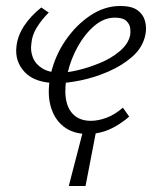

<svg xmlns="http://www.w3.org/2000/svg" viewBox="-20 -440 520 642"><path d="M210 182 261 -15H304L266 182ZM273 8Q224 8 192 -17.5Q160 -43 148.5 -88Q137 -133 150 -193Q164 -254 199.5 -305.5Q235 -357 282.5 -388.5Q330 -420 382 -420Q420 -420 439.5 -406Q459 -392 465 -369.5Q471 -347 466 -323Q457 -281 423 -251Q389 -221 343 -201Q297 -181 251 -171.5Q205 -162 173 -162Q98 -162 63.5 -198Q29 -234 35 -285Q39 -321 61 -354Q83 -387 118 -415L143 -398Q119 -374 103 -348Q87 -322 85 -295Q81 -270 90 -247.5Q99 -225 122 -211Q145 -197 182 -197Q205 -197 241 -205.5Q277 -214 314.5 -229.5Q352 -245 380 -268.5Q408 -292 415 -321Q417 -331 415.5 -345Q414 -359 402.5 -370Q391 -381 364 -381Q328 -381 296 -354Q264 -327 240.5 -285Q217 -243 206 -196Q195 -149 200 -112.5Q205 -76 226.5 -56Q248 -36 284 -36Q308 -36 335.5 -46Q363 -56 391 -80L412 -50Q391 -32 368 -18.5Q345 -5 321 1.5Q297 8 273 8Z"/></svg>

Font: Ysabeau Office Light
Style: Italic
Weight: 300
Italic angle: -12°
Designer: Christian Thalmann (Catharsis Fonts)
Version: Version 2.001;gftools[0.9.30]; featfreeze: tnum,lnum,ss02